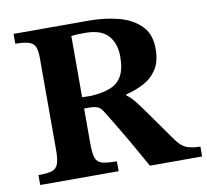

<svg xmlns="http://www.w3.org/2000/svg" viewBox="-75 -739 888 822"><g transform="rotate(-10 369.5 -328.5)"><path d="M376 0H35V-43Q73 -43 93 -49Q113 -55 120.5 -75Q128 -95 128 -136V-536Q128 -566 121.5 -583Q115 -600 95 -607Q75 -614 35 -614V-657H361Q431 -657 490.5 -641.5Q550 -626 586.5 -589.5Q623 -553 623 -489Q623 -434 601 -400Q579 -366 543 -347Q507 -328 465 -318V-313Q481 -303 499 -280.5Q517 -258 548 -214Q579 -170 633 -94Q656 -61 680.5 -52Q705 -43 739 -43V0H512Q478 -60 456 -99Q434 -138 418.5 -163.5Q403 -189 390.5 -210Q378 -231 363 -255Q350 -278 336.5 -284Q323 -290 297 -290H277V-135Q277 -95 284 -75Q291 -55 312 -49Q333 -43 376 -43ZM277 -339 315 -338Q365 -341 399 -354Q433 -367 450.5 -397.5Q468 -428 468 -482Q468 -539 437.5 -573.5Q407 -608 337 -608Q321 -608 306 -607.5Q291 -607 277 -605Z"/></g></svg>

Font: STIX Two Text
Style: Bold
Weight: 700
Designer: Ross Mills, John Hudson & Paul Hanslow, Tiro Typeworks Ltd; with prior portions MicroPress Inc., and Coen Hoffman.
Foundry: Tiro Typeworks Ltd
Version: Version 2.13 b171